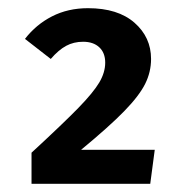

<svg xmlns="http://www.w3.org/2000/svg" viewBox="-20 -770 440 469"><path d="M349 -626Q349 -594 334.5 -565Q320 -536 283.5 -498.5Q247 -461 178 -404H358L347 -321H57V-397Q135 -469 171.5 -506.5Q208 -544 222.5 -568.5Q237 -593 237 -617Q237 -641 222.5 -654.5Q208 -668 183 -668Q160 -668 141.5 -658Q123 -648 104 -626L41 -675Q68 -710 107 -730Q146 -750 195 -750Q268 -750 308.5 -714.5Q349 -679 349 -626Z"/></svg>

Font: Wolseley Sans SemiBold
Style: Regular
Weight: 600
Designer: Carrois Corporate & Edenspiekermann AG
Foundry: Carrois Corporate GbR & Edenspiekermann AG
Version: Version 4.202